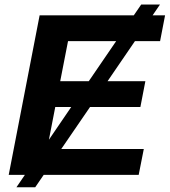

<svg xmlns="http://www.w3.org/2000/svg" viewBox="-20 -754 732 828"><path d="M168.5 0 131.8 53.7H50.8L87.4 0H17.6L150.9 -688H557.1L588.9 -734.4H669.9L638.2 -688H691.9L670.4 -576.7H562L443.8 -403.8H606.9L585.4 -292.5H368.2L244.1 -111.3H600.1L578.1 0ZM239.7 -403.8H362.8L481 -576.7H273.4ZM218.3 -292.5 190.9 -151.4 287.1 -292.5Z"/></svg>

Font: Arimo
Style: Bold Italic
Weight: 700
Italic angle: -12°
Designer: Steve Matteson
Foundry: Monotype Imaging Inc.
Version: Version 1.33